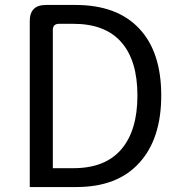

<svg xmlns="http://www.w3.org/2000/svg" viewBox="-20 -754 727 774"><path d="M100 0V-669Q100 -734 165 -734H284Q452 -734 541 -639Q630 -545 630 -369Q630 -194 541 -97Q453 0 288 0ZM193 -76H276Q404 -76 469 -152Q534 -228 534 -369Q534 -510 469 -584Q404 -658 276 -658H218Q193 -658 193 -633Z"/></svg>

Font: Swei Toothpaste CJK TC
Style: Regular
Weight: 400
Version: Version 1.0